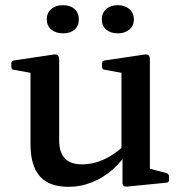

<svg xmlns="http://www.w3.org/2000/svg" viewBox="-20 -713 705 743"><path d="M560 -162V-32L541 -65L625 -43Q634 -39 634 -30V-16Q634 -7 624 -6L472 9Q464 10 459 6.5Q454 3 454 -5V-121L450 -131V-162ZM245 10Q170 10 134 -31Q98 -72 98 -156V-315H209V-170Q209 -77 297 -77Q384 -77 464 -153L474 -126Q451 -88 416 -57Q381 -26 337 -8Q293 10 245 10ZM450 -162V-315H560V-162ZM98 -315V-462L116 -428L33 -443Q24 -444 24 -454V-469Q24 -478 34 -479L181 -501Q196 -504 202.5 -500Q209 -496 209 -483V-315ZM450 -315V-462L468 -428L385 -443Q375 -444 375 -454V-469Q375 -478 385 -479L533 -501Q548 -504 554 -500Q560 -496 560 -483V-315ZM224 -584Q196 -584 178.5 -598.5Q161 -613 161 -638Q161 -663 178.5 -678Q196 -693 224 -693Q252 -693 268.5 -678Q285 -663 285 -638Q285 -613 268.5 -598.5Q252 -584 224 -584ZM436 -584Q408 -584 391 -598.5Q374 -613 374 -638Q374 -663 391 -678Q408 -693 436 -693Q463 -693 480.5 -678Q498 -663 498 -638Q498 -613 480.5 -598.5Q463 -584 436 -584Z"/></svg>

Font: Hahmlet Medium
Style: Regular
Weight: 500
Version: Version 1.002